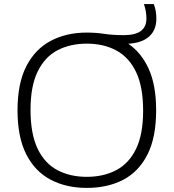

<svg xmlns="http://www.w3.org/2000/svg" viewBox="-20 -908 848 937"><path d="M403.5 9Q303 9 226.8 -31.2Q150.5 -71.5 108 -155.2Q65.5 -239 65.5 -370Q65.5 -501 108.5 -584.8Q151.5 -668.5 228 -708.8Q304.5 -749 403.5 -749Q448.5 -749 489 -742.8Q529.5 -736.5 585 -736.5Q694.5 -736.5 694.5 -817Q694.5 -837 691.5 -853.2Q688.5 -869.5 682.5 -888H730.5Q737.5 -870 740.2 -853.5Q743 -837 743 -815.5Q743 -762 708.2 -730.2Q673.5 -698.5 606 -694.5Q669.5 -651.5 705.8 -571.8Q742 -492 742 -370Q742 -236.5 699.2 -153Q656.5 -69.5 580.5 -30.2Q504.5 9 403.5 9ZM403.5 -45Q485.5 -45 547.5 -77.8Q609.5 -110.5 644 -181.5Q678.5 -252.5 678.5 -367.5Q678.5 -485 643.8 -557Q609 -629 547.2 -662Q485.5 -695 403.5 -695Q322 -695 260.2 -662.5Q198.5 -630 163.8 -558.8Q129 -487.5 129 -372.5Q129 -254.5 163.5 -182.5Q198 -110.5 260 -77.8Q322 -45 403.5 -45Z"/></svg>

Font: Encode Sans Expanded Light
Style: Regular
Weight: 300
Width: 7
Designer: Multiple Designers
Foundry: Impallari Type
Version: Version 3.000; ttfautohint (v1.8.3) -l 8 -r 50 -G 200 -x 14 